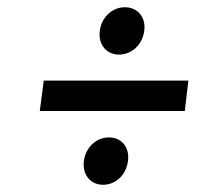

<svg xmlns="http://www.w3.org/2000/svg" viewBox="-20 -595 560 531"><path d="M309 -444C344 -444 374 -471 379 -510C384 -548 360 -575 325 -575C291 -575 261 -548 256 -510C251 -471 275 -444 309 -444ZM212 -150C207 -111 231 -84 265 -84C300 -84 329 -111 334 -150C339 -188 316 -215 281 -215C247 -215 217 -188 212 -150ZM90 -288H491L501 -372H101Z"/></svg>

Font: Falling Sky
Style: CondObl
Weight: 400
Designer: Paul D. Hunt
Foundry: Adobe Systems Incorporated
Version: Version 1.02